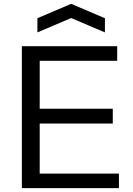

<svg xmlns="http://www.w3.org/2000/svg" viewBox="-20 -981 694 1001"><path d="M94 -740H591V-664H187V-414H568V-337H187V-76H600V0H94ZM175 -886 351 -961 527 -886V-812L351 -887L175 -812Z"/></svg>

Font: Encode Sans Wide
Style: Regular
Weight: 400
Designer: Pablo Impallari, Andres Torresi
Foundry: Pablo Impallari, Andres Torresi
Version: Version 1.000; ttfautohint (v1.00) -l 8 -r 50 -G 200 -x 14 -